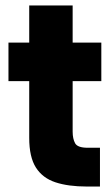

<svg xmlns="http://www.w3.org/2000/svg" viewBox="-20 -683 405 703"><path d="M298 0Q230 0 183 -15.5Q136 -31 111.5 -69.5Q87 -108 87 -178V-386H11V-527H87V-663H246V-527H351V-386H246V-201Q246 -175 255 -158.5Q264 -142 301 -142H346V0Z"/></svg>

Font: Onest ExtraBold
Style: Regular
Weight: 800
Designer: Dmitri Voloshin, Andrey Kudryavtsev
Foundry: Dmitri Voloshin, Andrey Kudryavtsev
Version: Version 1.000;gftools[0.9.33]